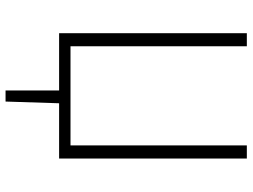

<svg xmlns="http://www.w3.org/2000/svg" viewBox="-126 -572 887 674"><g transform="rotate(90 317.0 -235.5)"><path d="M97 0V-659H143V-40H491V-659H537V0H343L337 188H298V0Z"/></g></svg>

Font: Toshiba Sans Light
Style: Regular
Weight: 300
Designer: Paul D. Hunt
Foundry: Toshiba Corporation
Version: Version 2.020;PS 2.0;hotconv 1.0.86;makeotf.lib2.5.63406